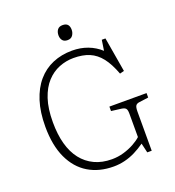

<svg xmlns="http://www.w3.org/2000/svg" viewBox="-156 -999 1037 1136"><g transform="rotate(-20 362.5 -431.0)"><path d="M366 14Q275 14 207.5 -26.5Q140 -67 102.5 -147.5Q65 -228 65 -346Q65 -437 87 -506Q109 -575 149 -621.5Q189 -668 244.5 -691.5Q300 -715 367 -715Q420 -715 465 -698Q510 -681 545 -649L555 -715H578L615 -497L588 -490Q563 -557 532 -596.5Q501 -636 459.5 -653.5Q418 -671 360 -671Q313 -671 269 -653.5Q225 -636 190.5 -598.5Q156 -561 136 -501Q116 -441 116 -355Q116 -278 132.5 -218Q149 -158 181.5 -116.5Q214 -75 261.5 -52.5Q309 -30 371 -30Q409 -30 445 -40.5Q481 -51 511 -67.5Q541 -84 559 -101V-249Q559 -272 552 -280.5Q545 -289 525 -292L462 -300V-328H696V-300L637 -292Q621 -290 614.5 -280Q608 -270 608 -244V3H580L566 -57Q535 -35 503 -19Q471 -3 436.5 5.5Q402 14 366 14ZM365 -782Q343 -782 333 -795Q323 -808 323 -827Q323 -848 333.5 -862Q344 -876 366 -876Q388 -876 398 -864.5Q408 -853 408 -832Q408 -813 397.5 -797.5Q387 -782 365 -782Z"/></g></svg>

Font: Literata ExtraLight
Style: Regular
Weight: 250
Designer: Latin by Veronika Burian and Jose Scaglione. Greek by Irene Vlachou. Cyrillic by Vera Evstafieva.
Foundry: TypeTogether
Version: Version 3.103;gftools[0.9.29]